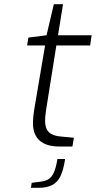

<svg xmlns="http://www.w3.org/2000/svg" viewBox="-20 -702 459 920"><path d="M138 -111Q138 -145 147 -195L196 -484H110L116 -522L203 -533L238 -682H282L258 -533H419L412 -484H250L204 -195Q203 -190 199.5 -165.5Q196 -141 196 -122Q196 -87 214 -69Q232 -51 270 -48L334 -42L327 0H264Q202 0 170 -28.5Q138 -57 138 -111ZM132 174 163 170Q192 167 208.5 159Q225 151 236.5 128Q248 105 255 60H292Q284 112 270 141.5Q256 171 230.5 184.5Q205 198 162 198H128Z"/></svg>

Font: Exo Light
Style: Italic
Weight: 300
Italic angle: -9°
Designer: Natanael Gama
Foundry: Natanael Gama
Version: Version 1.500; ttfautohint (v1.6)